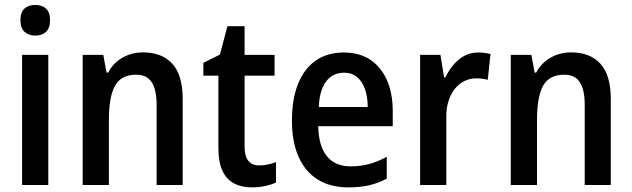

<svg xmlns="http://www.w3.org/2000/svg" viewBox="-20 -769 2627 798"><path d="M180.7 -541V0H71.8V-541ZM127 -748.5Q154.8 -748.5 171.4 -733.2Q188 -717.8 188 -684.6Q188 -652.3 171.1 -636.7Q154.3 -621.1 127 -621.1Q99.1 -621.1 82 -636.7Q64.9 -652.3 64.9 -684.6Q64.9 -718.3 81.8 -733.4Q98.6 -748.5 127 -748.5Z M574.2 -551.3Q653.3 -551.3 696.3 -503.9Q739.3 -456.5 739.3 -357.9V0H630.9V-334Q630.9 -396 610.6 -427.2Q590.3 -458.5 546.4 -458.5Q483.4 -458.5 458 -412.6Q432.6 -366.7 432.6 -270.5V0H323.7V-541H409.2L422.9 -467.3H429.2Q443.8 -494.6 465.8 -513.2Q487.8 -531.7 515.4 -541.5Q543 -551.3 574.2 -551.3Z M1057.1 -81.5Q1074.7 -81.5 1092.8 -85.2Q1110.8 -88.9 1127 -95.2V-10.3Q1107.9 -1.5 1082 4.2Q1056.2 9.8 1027.3 9.8Q983.9 9.8 952.6 -6.6Q921.4 -22.9 904.5 -59.1Q887.7 -95.2 887.7 -154.8V-454.6H825.2V-507.8L894 -542L925.3 -660.2H996.6V-541H1121.1V-454.6H996.6V-158.7Q996.6 -120.1 1012 -100.8Q1027.3 -81.5 1057.1 -81.5Z M1408.7 -550.8Q1474.1 -550.8 1519.5 -520.3Q1564.9 -489.7 1588.6 -435.1Q1612.3 -380.4 1612.3 -307.1V-244.6H1302.7Q1304.2 -162.6 1338.4 -120.1Q1372.6 -77.6 1437 -77.6Q1478.5 -77.6 1513.9 -87.2Q1549.3 -96.7 1587.4 -117.2V-26.4Q1552.2 -7.8 1514.4 1Q1476.6 9.8 1427.7 9.8Q1352.5 9.8 1300 -23.2Q1247.6 -56.2 1220.5 -118.2Q1193.4 -180.2 1193.4 -267.1Q1193.4 -357.9 1219.2 -421.4Q1245.1 -484.9 1293.2 -517.8Q1341.3 -550.8 1408.7 -550.8ZM1409.7 -466.8Q1363.8 -466.8 1336.2 -431.6Q1308.6 -396.5 1304.7 -324.2H1508.3Q1508.3 -365.7 1497.3 -397.7Q1486.3 -429.7 1464.6 -448.2Q1442.9 -466.8 1409.7 -466.8Z M1966.8 -550.8Q1979 -550.8 1992.7 -549.3Q2006.3 -547.9 2018.6 -544.4L2007.3 -437Q1997.6 -440.4 1984.9 -441.9Q1972.2 -443.4 1960 -443.4Q1933.6 -443.4 1910.6 -432.4Q1887.7 -421.4 1870.6 -400.1Q1853.5 -378.9 1844 -348.9Q1834.5 -318.8 1835 -280.8V0H1726.1V-541H1810.5L1825.7 -447.3H1831.1Q1844.7 -475.6 1864.5 -499.3Q1884.3 -522.9 1909.9 -536.9Q1935.5 -550.8 1966.8 -550.8Z M2353.5 -551.3Q2432.6 -551.3 2475.6 -503.9Q2518.6 -456.5 2518.6 -357.9V0H2410.2V-334Q2410.2 -396 2389.9 -427.2Q2369.6 -458.5 2325.7 -458.5Q2262.7 -458.5 2237.3 -412.6Q2211.9 -366.7 2211.9 -270.5V0H2103V-541H2188.5L2202.1 -467.3H2208.5Q2223.1 -494.6 2245.1 -513.2Q2267.1 -531.7 2294.7 -541.5Q2322.3 -551.3 2353.5 -551.3Z"/></svg>

Font: Open Sans SemiCondensed SemiBold
Style: Regular
Weight: 600
Width: 4
Designer: Monotype Design Team
Foundry: Monotype Imaging Inc.
Version: Version 3.000